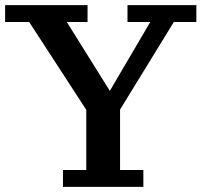

<svg xmlns="http://www.w3.org/2000/svg" viewBox="-30 -725 787 750"><path d="M468 -705H737V-639H649L439 -297V-61H530V5H216V-61H307V-296L84 -639H-10V-705H312V-639H231L399 -370L557 -639H468Z"/></svg>

Font: PT Serif Caption
Style: Semibold
Weight: 600
Designer: A.Korolkova, O.Umpeleva, V.Yefimov
Foundry: ParaType Ltd
Version: Version 1.00;May 2, 2020;FontCreator 12.0.0.2544 64-bit